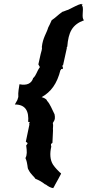

<svg xmlns="http://www.w3.org/2000/svg" viewBox="-20 -799 456 996"><path d="M408 -767C408 -768 407 -768 405 -767L408 -778L400 -773C410 -782 405 -772 402 -779C383 -775 359 -760 333 -748C324 -746 311 -739 304 -738C276 -718 273 -711 248 -694C240 -676 237 -669 230 -656C222 -627 202 -603 197 -555C200 -544 193 -530 191 -519L179 -465L187 -451C169 -426 169 -409 152 -394C144 -366 119 -354 81 -362C79 -344 73 -323 75 -296L70 -280L57 -257C113 -257 131 -222 126 -165C128 -169 134 -167 134 -162C130 -160 131 -150 133 -155L114 -64L123 -57C124 -53 111 -39 116 -43C120 -13 121 4 112 21C125 50 121 72 127 80C140 107 158 117 163 128C184 137 196 143 216 159C215 159 216 157 216 157C230 168 242 175 256 177C260 171 263 165 267 157C278 139 287 120 297 102C291 94 301 95 294 99C281 86 268 74 255 55C239 30 238 -4 246 -38C247 -40 241 -50 247 -54L252 -58L255 -122C253 -135 258 -147 254 -161C267 -179 266 -189 263 -206C250 -231 240 -260 224 -276C222 -287 203 -293 196 -295C244 -322 276 -364 294 -437C298 -431 293 -434 298 -441C304 -443 305 -435 307 -449C300 -452 308 -454 303 -460H307L327 -551C324 -555 328 -555 329 -557C335 -632 354 -671 416 -694C401 -706 415 -746 408 -767Z"/></svg>

Font: Asimov Print
Style: DIt
Weight: 250
Width: 0
Designer: Google
Version: Version 2.000980: 2014